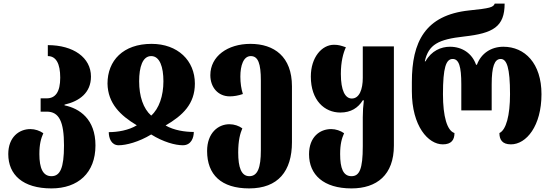

<svg xmlns="http://www.w3.org/2000/svg" viewBox="-20 -794 3068 1068"><path d="M266 254C414 254 511 168 511 15C511 -132 422 -191 339 -208V-212C422 -231 486 -278 486 -368C486 -474 388 -543 246 -543V-482C292 -482 315 -440 315 -362C315 -282 288 -247 240 -247H206V-173H240C309 -173 336 -117 336 15C336 142 314 186 266 186C219 186 199 142 199 63C199 8 208 -24 221 -53C201 -67 175 -76 149 -76C86 -76 26 -31 26 63C26 178 107 254 266 254Z M640 14C681 14 752 -4 821 -46C888 -4 955 14 997 14C1043 14 1058 -27 1058 -60C1008 -60 948 -69 901 -96C997 -152 1064 -216 1064 -329C1064 -457 969 -550 823 -550C665 -550 578 -457 578 -329C580 -219 649 -152 741 -97C695 -69 634 -59 585 -59C585 -26 599 14 640 14ZM821 -151C777 -190 754 -258 754 -342C754 -421 773 -482 821 -482C869 -482 889 -421 889 -342C889 -261 865 -190 821 -151Z M1366 254C1527 254 1604 158 1604 -3V-314C1604 -479 1505 -550 1373 -550C1246 -550 1150 -481 1150 -376C1150 -307 1194 -258 1258 -258C1280 -258 1305 -262 1331 -271C1322 -299 1317 -332 1317 -368C1317 -429 1334 -482 1375 -482C1416 -482 1431 -440 1431 -346V42C1431 139 1413 186 1367 186C1322 186 1305 137 1305 54C1305 -13 1316 -52 1328 -80C1309 -94 1283 -103 1256 -103C1193 -103 1132 -54 1132 46C1132 178 1211 254 1366 254Z M1935 254C2076 254 2171 179 2171 16V-536H1998V-361C1998 -297 1979 -246 1937 -246C1900 -246 1876 -290 1876 -383C1876 -450 1889 -499 1904 -531C1878 -540 1863 -545 1838 -545C1770 -545 1709 -475 1709 -368C1709 -235 1786 -168 1873 -168C1932 -168 1972 -194 1998 -236H2004C2000 -205 1998 -174 1998 -142V19C1998 148 1979 186 1935 186C1889 186 1872 142 1872 63C1872 8 1881 -24 1894 -53C1874 -67 1848 -76 1822 -76C1759 -76 1699 -32 1699 64C1699 178 1780 254 1935 254Z M2443 9C2491 9 2508 -16 2508 -54C2467 -67 2444 -146 2444 -270C2444 -418 2461 -466 2498 -466C2533 -466 2546 -424 2546 -325V-180H2715V-325C2715 -424 2731 -466 2765 -466C2799 -466 2817 -418 2817 -270C2817 -151 2795 -71 2758 -54C2758 -18 2773 9 2822 9C2908 9 2992 -94 2992 -270C2992 -442 2899 -534 2780 -534C2712 -534 2656 -497 2633 -434H2628C2606 -497 2551 -534 2483 -534C2434 -534 2380 -512 2347 -453H2343C2364 -546 2417 -575 2562 -591C2723 -609 2787 -645 2787 -774H2732C2724 -753 2706 -748 2590 -736C2344 -710 2271 -560 2271 -338V-286C2271 -92 2362 9 2443 9Z"/></svg>

Font: Noto Serif Georgian Condensed Black
Style: Regular
Weight: 900
Width: 3
Designer: Monotype Design Team, Akaki Razmadze
Foundry: Google LLC
Version: Version 2.003